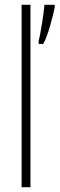

<svg xmlns="http://www.w3.org/2000/svg" viewBox="-20 -780 248 800"><path d="M107 0V-760H70V0ZM208 -750V-760H165C164 -732 147 -627 141 -610V-597H160C179 -628 201 -713 208 -750Z"/></svg>

Font: Noto Sans Sinhala UI ExtraCondensed ExtraLight
Style: Regular
Weight: 200
Width: 2
Designer: Jelle Bosma - Monotype Design Team
Foundry: Monotype Imaging Inc.
Version: Version 2.006